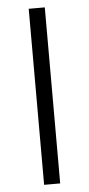

<svg xmlns="http://www.w3.org/2000/svg" viewBox="-53 -759 365 790"><g transform="rotate(-5 129.5 -363.5)"><path d="M163.1 -727.1V0H96.7V-727.1Z"/></g></svg>

Font: Interop Light
Style: Regular
Weight: 300
Designer: Rasmus Andersson, Google, Jang Haemin
Foundry: jhaemin
Version: Version 1.007